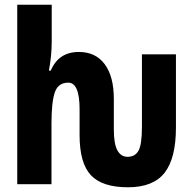

<svg xmlns="http://www.w3.org/2000/svg" viewBox="-20 -780 818 813"><path d="M522 13Q413 13 365 -38Q317 -89 317 -208V-317Q317 -430 269 -430Q226 -430 212 -388.5Q198 -347 198 -258V0H53V-760H199V-605Q199 -543 187 -481H195Q228 -560 314 -560Q385 -560 423.5 -508Q462 -456 462 -361V-232Q462 -171 477 -143.5Q492 -116 520 -116Q552 -116 566.5 -142Q581 -168 581 -243V-550H725V-240Q725 -110 677 -48.5Q629 13 522 13Z"/></svg>

Font: Noto Sans ExtraCondensed ExtraBold
Style: Regular
Weight: 800
Width: 2
Designer: Monotype Design Team
Foundry: Monotype Imaging Inc.
Version: Version 2.013; ttfautohint (v1.8.4.7-5d5b)